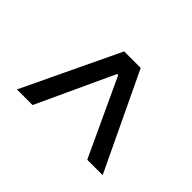

<svg xmlns="http://www.w3.org/2000/svg" viewBox="-75 -837 573 573"><g transform="rotate(45 211.5 -550.5)"><path d="M201.2 -673.3H222.7V-641.6H201.2ZM30.8 -397.5 176.8 -704.1H246.6L392.6 -397.5H327.6L207.5 -655.8H216.3L96.7 -397.5Z"/></g></svg>

Font: Inter 24pt Light
Style: Regular
Weight: 300
Designer: Rasmus Andersson
Foundry: rsms
Version: Version 4.001;git-66647c0bb